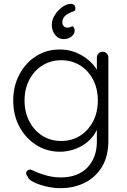

<svg xmlns="http://www.w3.org/2000/svg" viewBox="-20 -781 664 1001"><path d="M292 -523Q337 -523 375 -507.5Q413 -492 441.5 -467.5Q470 -443 486 -415.5Q502 -388 502 -363L485 -387V-480Q485 -493 493.5 -502Q502 -511 515 -511Q529 -511 537 -502Q545 -493 545 -480V-47Q545 33 512 88Q479 143 422.5 171.5Q366 200 294 200Q259 200 220.5 191Q182 182 154.5 168Q127 154 124 139Q116 130 116.5 121.5Q117 113 125 107Q135 100 146 105.5Q157 111 179 120Q189 123 206 129Q223 135 246.5 139.5Q270 144 296 144Q386 144 435.5 92.5Q485 41 485 -43V-139L496 -136Q487 -100 466.5 -73Q446 -46 418 -27.5Q390 -9 357.5 0.5Q325 10 293 10Q224 10 169 -25Q114 -60 81.5 -120Q49 -180 49 -257Q49 -333 81.5 -393.5Q114 -454 168.5 -488.5Q223 -523 292 -523ZM299 -467Q244 -467 200.5 -439.5Q157 -412 132.5 -364.5Q108 -317 108 -257Q108 -197 132.5 -149Q157 -101 200.5 -73.5Q244 -46 299 -46Q354 -46 397 -73Q440 -100 465 -147.5Q490 -195 490 -257Q490 -319 465 -366.5Q440 -414 397 -440.5Q354 -467 299 -467ZM250 -650Q250 -678 266 -703Q282 -728 305 -744.5Q328 -761 350 -761Q358 -761 365.5 -756Q373 -751 373 -737Q373 -724 364 -722Q355 -720 340 -712Q323 -704 314 -692Q305 -680 305 -664Q305 -652 312.5 -644.5Q320 -637 330 -637Q337 -637 344.5 -639Q352 -641 357 -645Q363 -641 366.5 -634.5Q370 -628 369 -619Q368 -602 351 -589.5Q334 -577 312 -577Q285 -577 267.5 -599Q250 -621 250 -650Z"/></svg>

Font: zvoove
Style: Regular
Weight: 400
Designer: Vernon Adams (Nunito) & Andrew Paglinawan (Quicksand)
Foundry: zvoove
Version: Version 3.006